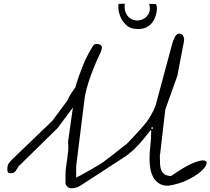

<svg xmlns="http://www.w3.org/2000/svg" viewBox="-20 -1014 1134 1035"><path d="M333 -66.4Q333 -88.9 335.9 -111.8Q338.9 -134.8 342.3 -157.2Q345.7 -179.7 347.7 -202.6Q349.6 -225.6 346.7 -248L373 -434.6L291 -324.2L81.1 -118.2Q71.3 -103.5 64 -91.8Q56.6 -80.1 38.1 -80.1Q25.4 -80.1 22.5 -85.9Q19.5 -91.8 19.5 -103.5Q19.5 -119.1 24.9 -129.4Q30.3 -139.6 43 -152.3L261.7 -362.3L342.8 -471.7Q346.7 -479.5 352.1 -490.2Q357.4 -501 364.3 -511.2Q371.1 -521.5 377 -529.8Q382.8 -538.1 385.7 -542Q402.3 -599.6 425.8 -657.7Q449.2 -715.8 481.4 -766.6Q487.3 -777.3 502 -777.3Q510.7 -777.3 520 -772.5Q529.3 -767.6 529.3 -757.8Q529.3 -756.8 528.8 -754.9Q528.3 -752.9 528.3 -752Q528.3 -751 526.4 -743.2Q524.4 -735.4 523.4 -733.4Q510.7 -708 496.6 -675.3Q482.4 -642.6 469.7 -607.4Q457 -572.3 447.3 -537.1Q437.5 -502 434.6 -471.7L390.6 -118.2V-56.6Q399.4 -60.5 419.9 -71.8Q440.4 -83 463.4 -96.2Q486.3 -109.4 505.9 -121.1Q525.4 -132.8 533.2 -137.7Q540 -143.6 558.6 -157.2Q577.1 -170.9 597.7 -187Q618.2 -203.1 636.2 -217.8Q654.3 -232.4 663.1 -238.3Q665 -241.2 675.8 -251.5Q686.5 -261.7 699.2 -275.9Q711.9 -290 724.1 -303.2Q736.3 -316.4 743.2 -324.2Q753.9 -335.9 765.6 -350.6Q777.3 -365.2 787.6 -382.3Q797.9 -399.4 806.2 -416Q814.5 -432.6 819.3 -447.3L909.2 -781.2Q910.2 -786.1 913.6 -794.9Q917 -803.7 921.4 -812.5Q925.8 -821.3 932.1 -827.1Q938.5 -833 947.3 -833Q960 -833 966.3 -821.8Q972.7 -810.5 972.7 -800.8Q972.7 -797.9 971.7 -792.5Q970.7 -787.1 970.7 -786.1L937.5 -614.3V-609.4L871.1 -423.8L842.8 -180.7Q841.8 -178.7 841.8 -175.8V-167Q841.8 -146.5 842.8 -127.9Q843.8 -109.4 849.6 -96.2Q855.5 -83 867.7 -74.2Q879.9 -65.4 902.3 -65.4Q975.6 -116.2 1019 -134.3Q1062.5 -152.3 1080.6 -148.9Q1098.6 -145.5 1092.3 -127.4Q1085.9 -109.4 1059.6 -86.9Q1033.2 -64.5 988.8 -43Q944.3 -21.5 886.7 -12.7Q856.4 -12.7 836.9 -25.4Q817.4 -38.1 806.2 -58.6Q794.9 -79.1 790.5 -105Q786.1 -130.9 786.1 -157.2Q786.1 -193.4 790.5 -228.5Q794.9 -263.7 794.9 -299.8V-313.5Q794.9 -313.5 793 -312Q791 -310.5 790 -309.6Q772.5 -288.1 757.3 -269Q742.2 -250 725.1 -231.9Q708 -213.9 688.5 -196.3Q668.9 -178.7 642.6 -162.1L414.1 -13.7Q404.3 -6.8 390.6 -2.9Q377 1 364.3 1Q353.5 1 345.2 -5.9Q336.9 -12.7 333 -23.4ZM799.8 -329.1Q795.9 -329.1 795.9 -323.7Q795.9 -318.4 799.8 -318.4Q803.7 -318.4 803.7 -323.7Q803.7 -329.1 799.8 -329.1ZM819.3 -992.2Q822.3 -992.2 824.7 -981.9Q827.1 -971.7 825.2 -957Q823.2 -942.4 817.9 -925.3Q812.5 -908.2 801.3 -893.1Q790 -877.9 771 -867.7Q752 -857.4 724.6 -857.4Q683.6 -857.4 661.1 -878.4Q638.7 -899.4 628.9 -924.3Q619.1 -949.2 618.2 -970.2Q617.2 -991.2 619.1 -993.2L652.3 -994.1Q649.4 -961.9 659.7 -941.4Q669.9 -920.9 687.5 -911.6Q705.1 -902.3 724.6 -903.8Q744.1 -905.3 759.8 -916Q775.4 -926.8 783.7 -945.8Q792 -964.8 784.2 -993.2Z"/></svg>

Font: Cedarville Cursive
Style: Regular
Weight: 400
Designer: Kimberly Geswein
Foundry: Kimberly Geswein
Version: Version 1.001 2010